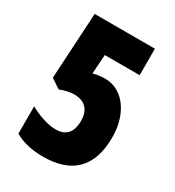

<svg xmlns="http://www.w3.org/2000/svg" viewBox="-175 -817 846 930"><g transform="rotate(30 248.0 -352.0)"><path d="M453 -238Q453 -116 392 -53Q331 10 207 10Q115 10 50 -27V-180Q85 -160 124 -147.5Q163 -135 196 -135Q238 -135 260 -159.5Q282 -184 282 -232Q282 -278 258.5 -302.5Q235 -327 189 -327Q155 -327 112 -310L59 -345L80 -714H417V-566H222L215 -459Q247 -468 280 -468Q330 -468 369 -439Q408 -410 430.5 -357.5Q453 -305 453 -238Z"/></g></svg>

Font: Noto Sans UI CondBlack
Style: Regular
Weight: 900
Width: 3
Designer: Monotype Design Team
Foundry: Monotype Imaging Inc.
Version: Version 1.001